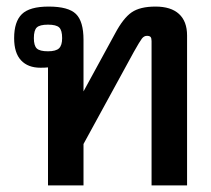

<svg xmlns="http://www.w3.org/2000/svg" viewBox="-20 -564 642 584"><path d="M126 -359Q117 -358 103 -358Q65 -358 44 -380.5Q23 -403 23 -448Q23 -498 46.5 -521Q70 -544 128 -544Q188 -544 211 -521.5Q234 -499 234 -443V-286L330 -462Q355 -509 380.5 -526.5Q406 -544 453 -544Q500 -544 524.5 -521.5Q549 -499 549 -456V0H441V-439Q441 -448 438 -451.5Q435 -455 427 -455Q418 -455 411.5 -446.5Q405 -438 387 -406L234 -126V0H126ZM169 -448Q169 -472 160 -480.5Q151 -489 126 -489Q101 -489 92 -480.5Q83 -472 83 -448Q83 -425 92 -416.5Q101 -408 126 -408Q150 -408 159.5 -417Q169 -426 169 -448Z"/></svg>

Font: Pridi
Style: Regular
Weight: 400
Designer: Katatrad Team
Foundry: CadsonDemak
Version: Version 1.001